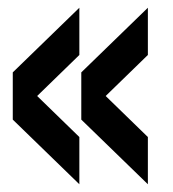

<svg xmlns="http://www.w3.org/2000/svg" viewBox="-20 -562 446 496"><path d="M185 -86 13 -253V-375L185 -542V-420L76 -314L185 -208ZM362 -86 190 -253V-375L362 -542V-420L253 -314L362 -208Z"/></svg>

Font: Big Shoulders Text ExtraBold
Style: Regular
Weight: 800
Designer: Patric King
Foundry: XO Type Co
Version: Version 1.000; ttfautohint (v1.8.2)